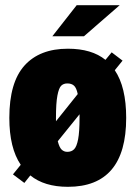

<svg xmlns="http://www.w3.org/2000/svg" viewBox="-20 -710 523 741"><path d="M467 -255Q467 11 242 11Q151 11 97 -33L74 -4L30 -37L60 -74Q16 -139 16 -255Q16 -392 74.5 -457Q133 -522 242 -522Q334 -522 387 -479L411 -508L453 -476L423 -439Q467 -374 467 -255ZM196 -242 280 -347Q275 -371 265.5 -379.5Q256 -388 240 -388Q225 -388 216 -379Q207 -370 201.5 -341Q196 -312 196 -256ZM287 -256V-269L203 -165Q209 -141 218 -132.5Q227 -124 240 -124Q256 -124 266 -134Q276 -144 281.5 -172.5Q287 -201 287 -256ZM276 -690H442L304 -570H182Z"/></svg>

Font: Decalotype Black
Style: Regular
Weight: 900
Designer: Alfredo Marco Pradil
Foundry: Alfredo Marco Pradil
Version: Version 1.0